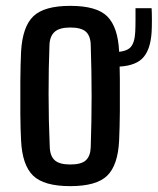

<svg xmlns="http://www.w3.org/2000/svg" viewBox="-20 -628 539 656"><path d="M220 8Q130 8 93 -28Q56 -64 52 -148Q50 -184 49.5 -239Q49 -294 49.5 -351.5Q50 -409 52 -452Q57 -537 94 -572.5Q131 -608 220 -608Q311 -608 347 -571.5Q383 -535 387 -452Q389 -412 389.5 -357.5Q390 -303 389.5 -247.5Q389 -192 387 -148Q383 -64 346.5 -28Q310 8 220 8ZM220 -66Q258 -66 273.5 -80.5Q289 -95 290 -125Q293 -215 293 -299.5Q293 -384 290 -475Q289 -506 273 -520Q257 -534 220 -534Q183 -534 166.5 -519Q150 -504 149 -474Q146 -398 146 -307Q146 -216 150 -126Q151 -95 167 -80.5Q183 -66 220 -66ZM372 -400Q355 -400 342 -402V-451Q358 -449 372 -450Q411 -451 425.5 -466Q440 -481 442 -518Q443 -535 443 -560Q443 -585 443 -600H498Q499 -584 499 -559Q499 -534 498 -518Q494 -455 465.5 -427.5Q437 -400 372 -400Z"/></svg>

Font: Big Shoulders Text SemiBold
Style: Regular
Weight: 600
Designer: Patric King
Foundry: XO Type Co
Version: Version 1.000; ttfautohint (v1.8.2)